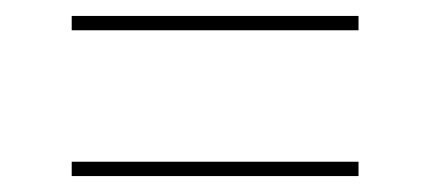

<svg xmlns="http://www.w3.org/2000/svg" viewBox="-20 -415 540 241"><path d="M70 -377V-395H430V-377ZM70 -194V-212H430V-194Z"/></svg>

Font: DM Sans 20pt Thin
Style: Regular
Weight: 250
Version: Version 4.004;gftools[0.9.30]